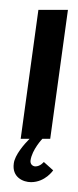

<svg xmlns="http://www.w3.org/2000/svg" viewBox="-20 -283 158 390"><path d="M118 -263H58L22 -1H40C29 10 10 32 8 49C4 77 27 87 43 87C72 87 88 63 88 63L69 46C69 46 62 55 52 55C47 55 41 51 42 43C45 21 66 -1 66 -1H82Z"/></svg>

Font: Hussar Tani
Style: DwaKurs
Weight: 700
Foundry: Cannot Into Space Fonts
Version: Version 0.92